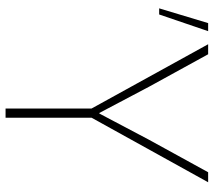

<svg xmlns="http://www.w3.org/2000/svg" viewBox="-59 -709 768 690"><g transform="rotate(90 325.0 -364.0)"><path d="M10 -552 63 -728H92L32 -552ZM370 -309 139 -728H175L292 -515L386 -337H388L482 -515L599 -728H635L403 -309V0H370Z"/></g></svg>

Font: Murecho ExtraLight
Style: Regular
Weight: 200
Designer: Neil Summerour
Foundry: Positype
Version: Version 1.010; ttfautohint (v1.8.3)